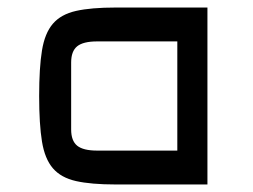

<svg xmlns="http://www.w3.org/2000/svg" viewBox="-20 -490 672 510"><path d="M287 0Q222 0 182 -9Q142 -18 120.5 -43Q99 -68 91.5 -114Q84 -160 84 -235Q84 -310 91.5 -356Q99 -402 120.5 -427Q142 -452 182 -461Q222 -470 287 -470H531V0ZM238 -90H451V-380H238Q201 -380 185 -367Q169 -354 169 -324V-146Q169 -116 185 -103Q201 -90 238 -90Z"/></svg>

Font: Changa ExtraLight
Style: Regular
Weight: 400
Version: Version 3.002; ttfautohint (v1.8.2)